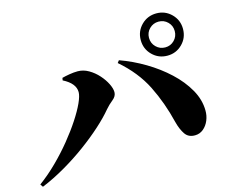

<svg xmlns="http://www.w3.org/2000/svg" viewBox="-101 -916 1203 1009"><g transform="rotate(-15 500.0 -411.0)"><path d="M825.2 -543.9Q776.9 -543.9 743.4 -577.4Q710 -610.8 710 -659.2Q710 -707 743.4 -740.5Q776.9 -773.9 825.2 -773.9Q873 -773.9 906.5 -740.5Q939.9 -707 939.9 -659.2Q939.9 -610.8 906.5 -577.4Q873 -543.9 825.2 -543.9ZM825.2 -729Q795.9 -729 775.4 -708.7Q754.9 -688.5 754.9 -659.2Q754.9 -629.9 775.4 -609.4Q795.9 -588.9 825.2 -588.9Q854.5 -588.9 874.8 -609.4Q895 -629.9 895 -659.2Q895 -688.5 874.8 -708.7Q854.5 -729 825.2 -729ZM324.2 -480Q324.2 -527.8 258.8 -561L261.2 -574.2Q277.3 -578.6 301.8 -582.8Q326.2 -586.9 347.2 -586.9Q377.9 -586.9 406.5 -570.3Q435.1 -553.7 457.5 -528.6Q480 -503.4 492.9 -477.1Q505.9 -450.7 505.9 -431.2Q505.9 -409.2 484.4 -392.1Q462.9 -375 444.8 -354Q414.1 -316.9 367.2 -274.7Q320.3 -232.4 262.7 -190.2Q205.1 -147.9 141.6 -111.1Q78.1 -74.2 14.2 -47.9L3.9 -63Q55.2 -100.6 102.5 -147.5Q149.9 -194.3 190.2 -243.9Q230.5 -293.5 260.5 -339.4Q290.5 -385.3 307.4 -422.1Q324.2 -459 324.2 -480ZM942.9 -214.8Q943.4 -186.5 932.9 -160.9Q922.4 -135.3 902.8 -118.9Q883.3 -102.5 857.9 -102.1Q821.3 -101.1 803 -127.9Q784.7 -154.8 773.9 -196.8Q747.1 -307.1 700 -401.6Q652.8 -496.1 562 -574.2L571.8 -586.9Q641.6 -562 707.3 -522.9Q772.9 -483.9 825.9 -434.6Q878.9 -385.3 910.6 -329.3Q942.4 -273.4 942.9 -214.8Z"/></g></svg>

Font: Source Han Serif JP Heavy
Style: Regular
Weight: 900
Designer: Ryoko NISHIZUKA  (kana & ideographs); Frank Grießhammer (Latin, Greek & Cyrillic); Wenlong ZHANG  (bopomofo); Sandoll Co
Foundry: Adobe Systems Incorporated
Version: Version 1.001;PS 1.001;hotconv 16.6.54;makeotf.lib2.5.65590